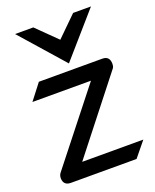

<svg xmlns="http://www.w3.org/2000/svg" viewBox="-158 -960 849 1051"><g transform="rotate(-20 266.0 -435.0)"><path d="M283 -618 503 -870H399L283 -756L167 -870H61ZM23 -488H364L35 -71C29 -63 26 -53 26 -43C26 -16 40 0 69 0H452L523 -87H167L500 -511C505 -519 506 -526 506 -535C506 -561 495 -580 464 -580H94Z"/></g></svg>

Font: Charger
Style: ExBd
Weight: 400
Designer: Jasper
Foundry: Cannot Into Space Fonts
Version: Version 0.99